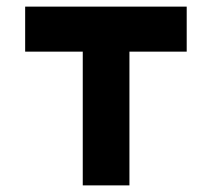

<svg xmlns="http://www.w3.org/2000/svg" viewBox="-20 -560 640 580"><path d="M230 0V-404H56V-540H544V-404H371V0Z"/></svg>

Font: Geist Mono UltraBlack
Style: Regular
Weight: 900
Monospace: yes
Designer: Basement.studio, Andrés Briganti, Mateo Zaragoza
Foundry: Basement.studio, Vercel, Andrés Briganti, Guido Ferreyra, Mateo Zaragoza
Version: Version 1.400; ttfautohint (v1.8.4.7-5d5b)